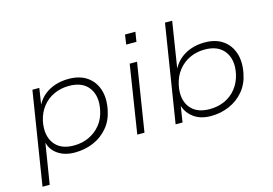

<svg xmlns="http://www.w3.org/2000/svg" viewBox="-110 -932 1905 1340"><g transform="rotate(-15 842.0 -262.5)"><path d="M45 180 152 -492H202L184 -376Q207 -419 243 -446.5Q279 -474 322.5 -487Q366 -500 414 -500Q494 -500 546 -464.5Q598 -429 619 -366Q640 -303 623 -220Q609 -147 566 -96Q523 -45 461 -18.5Q399 8 327 8Q254 8 205.5 -25Q157 -58 144 -112L97 180ZM332 -41Q392 -41 441.5 -64Q491 -87 525.5 -129.5Q560 -172 572 -233Q592 -330 547.5 -391Q503 -452 405 -452Q346 -452 296.5 -429.5Q247 -407 213 -364Q179 -321 166 -261Q147 -163 191 -102Q235 -41 332 -41Z M866 -627 876 -697H951L940 -627ZM778 0 855 -492H908L830 0Z M1310 8Q1236 8 1188 -26.5Q1140 -61 1123 -115L1105 0H1055L1167 -705H1219L1167 -376H1168Q1192 -419 1227 -446Q1262 -473 1305.5 -486.5Q1349 -500 1397 -500Q1476 -500 1527.5 -464.5Q1579 -429 1600 -366Q1621 -303 1604 -219Q1590 -147 1547 -96Q1504 -45 1442 -18.5Q1380 8 1310 8ZM1314 -41Q1374 -41 1423 -63.5Q1472 -86 1506 -129Q1540 -172 1553 -232Q1573 -329 1528 -390.5Q1483 -452 1386 -452Q1326 -452 1277 -429Q1228 -406 1194 -363Q1160 -320 1147 -259Q1127 -162 1171.5 -101.5Q1216 -41 1314 -41Z"/></g></svg>

Font: Nunito Sans 7pt SemiExpanded ExtraLight
Style: Italic
Weight: 250
Width: 6
Italic angle: -9°
Designer: Vernon Adams
Foundry: Vernon Adams
Version: Version 3.101;gftools[0.9.27]